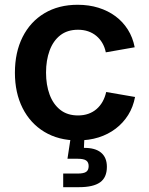

<svg xmlns="http://www.w3.org/2000/svg" viewBox="-20 -568 616 792"><path d="M300.3 11.2Q221.7 11.2 163.3 -23.9Q105 -59.1 73.2 -122.1Q41.5 -185.1 41.5 -268.1Q41.5 -352.1 73.2 -415.3Q105 -478.5 163.3 -513.4Q221.7 -548.3 300.3 -548.3Q346.7 -548.3 386 -536.1Q425.3 -523.9 456.1 -501.2Q486.8 -478.5 507.3 -446Q527.8 -413.6 535.6 -373L416.5 -352.1Q412.1 -373.5 402.1 -390.6Q392.1 -407.7 377.4 -419.9Q362.8 -432.1 343.8 -438.7Q324.7 -445.3 301.8 -445.3Q257.8 -445.3 228.5 -422.4Q199.2 -399.4 184.6 -359.4Q169.9 -319.3 169.9 -268.6Q169.9 -217.8 184.6 -178Q199.2 -138.2 228.5 -115Q257.8 -91.8 301.8 -91.8Q325.2 -91.8 344.5 -98.6Q363.8 -105.5 378.4 -118.2Q393.1 -130.9 403.1 -148.7Q413.1 -166.5 418 -188.5L537.1 -168Q529.3 -126.5 508.8 -93.8Q488.3 -61 457.3 -37.4Q426.3 -13.7 386.7 -1.2Q347.2 11.2 300.3 11.2ZM240.7 204.1V147.9H300.8Q325.2 147.9 335.4 140.9Q345.7 133.8 345.7 117.2Q345.7 101.1 335.4 94Q325.2 86.9 300.8 86.9H258.3L274.9 -22H328.1V0L326.2 42Q372.6 41.5 396.7 61.5Q420.9 81.5 420.9 120.1Q420.9 164.1 392.8 184.1Q364.7 204.1 305.7 204.1Z"/></svg>

Font: Inter 17pt SemiBold
Style: Regular
Weight: 600
Version: Version 4.001;git-66647c0bb